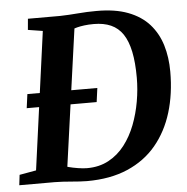

<svg xmlns="http://www.w3.org/2000/svg" viewBox="-61 -803 842 864"><g transform="rotate(-5 359.5 -371.5)"><path d="M96 -743H241.5Q280.5 -744 322.2 -747.5Q364 -751 405 -751Q489.5 -751.5 548.5 -729Q607.5 -706.5 643.8 -665.8Q680 -625 696.8 -570Q713.5 -515 713.5 -450Q713.5 -350 688 -266.5Q662.5 -183 611 -121.2Q559.5 -59.5 481.2 -25.8Q403 8 297.5 8Q282 8 264 6.8Q246 5.5 226.8 4Q207.5 2.5 188.5 1.2Q169.5 0 152 0H-8L-2.5 -46.5L73 -60L158 -682.5L91.5 -693ZM209.5 -27 198 -71Q201 -67.5 219.8 -62.5Q238.5 -57.5 262 -53.8Q285.5 -50 303 -50Q358 -50 400.5 -73Q443 -96 473.2 -135.2Q503.5 -174.5 522.8 -224.5Q542 -274.5 551.5 -329Q561 -383.5 561 -436Q561 -505 550.8 -554Q540.5 -603 519.8 -633.8Q499 -664.5 466.5 -679Q434 -693.5 389 -693.5Q365 -693.5 346 -691Q327 -688.5 313.5 -685Q300 -681.5 292 -677.5L304.5 -708ZM55.5 -342.5 64 -405.5H380L371.5 -342.5Z"/></g></svg>

Font: Merriweather Light 18pt
Style: Bold Italic
Weight: 700
Italic angle: -7.8°
Version: Version 2.101